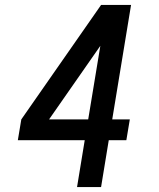

<svg xmlns="http://www.w3.org/2000/svg" viewBox="-20 -755 640 775"><path d="M291 0 322 -189H52L66 -273L388 -735H509L433 -273H504L490 -189H419L388 0ZM178 -273H336L385 -570Z"/></svg>

Font: Iosevka Aile Medium
Style: Italic
Weight: 500
Italic angle: -9°
Designer: Belleve Invis
Foundry: Belleve Invis
Version: Version 31.1.0; ttfautohint (v1.8.4)